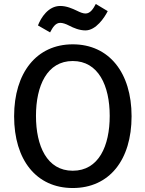

<svg xmlns="http://www.w3.org/2000/svg" viewBox="-20 -930 732 966"><path d="M410 -777C380 -777 351 -789 328 -801C311 -810 295 -815 283 -815C259 -815 245 -792 232 -767L171 -802C186 -841 223 -900 283 -900C315 -900 344 -887 367 -876C383 -868 398 -862 410 -862C434 -862 449 -885 462 -910L522 -874C506 -842 463 -777 410 -777ZM642 -345C642 -125 530 16 346 16C163 16 51 -125 51 -345C51 -564 164 -707 346 -707C529 -707 642 -564 642 -345ZM532 -347C532 -499 475 -623 346 -623C217 -623 161 -499 161 -347C161 -196 216 -71 346 -71C477 -71 532 -196 532 -347Z"/></svg>

Font: Repo Medium
Style: Regular
Weight: 500
Designer: Stefan Peev
Foundry: Context Ltd
Version: Version 1.502